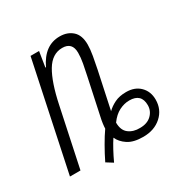

<svg xmlns="http://www.w3.org/2000/svg" viewBox="-138 -659 798 821"><g transform="rotate(-30 260.5 -249.0)"><path d="M288 -101Q309 -130 334 -142.5Q359 -155 384 -155Q443 -155 443 -98Q443 -70 422.5 -50Q402 -30 366 -30Q333 -29 310.5 -46Q288 -63 288 -101ZM246 -51Q257 -26 284 -8Q311 10 359 10Q414 10 449 -21.5Q484 -53 484 -102Q484 -142 458.5 -167.5Q433 -193 390 -193Q357 -193 333.5 -181.5Q310 -170 294 -154L333 -337Q339 -365 344.5 -397Q350 -429 350 -451Q350 -497 325.5 -519Q301 -541 263 -541Q187 -541 147 -456H144L156 -531H114L2 0H54L115 -288Q136 -389 167 -441Q198 -493 248 -493Q297 -493 297 -441Q297 -418 292 -390.5Q287 -363 281 -336L243 -158Q239 -141 237 -125.5Q235 -110 235 -102Q218 -78 198.5 -44Q179 -10 163 23L195 43Q207 17 220.5 -8Q234 -33 246 -51Z"/></g></svg>

Font: Noto Sans Display Condensed Light
Style: Italic
Weight: 300
Width: 3
Designer: Monotype Design team
Foundry: Monotype Imaging Inc.
Version: 1.000